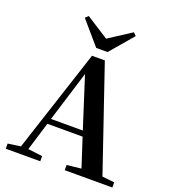

<svg xmlns="http://www.w3.org/2000/svg" viewBox="-170 -1101 1086 1224"><g transform="rotate(20 373.0 -488.5)"><path d="M12 0V-35L98 -47L326 -745H413L652 -44L735 -35V0H412V-35L509 -46L446 -240H207L148 -47L246 -35V0ZM218 -277H434L324 -620ZM334 -801 200 -957 220 -976 373 -878 526 -977 545 -958 411 -801Z"/></g></svg>

Font: GenRyuMin TW B
Style: Regular
Weight: 700
Version: Version 1.501;PS 1;hotconv 16.6.51;makeotf.lib2.5.65220